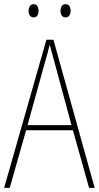

<svg xmlns="http://www.w3.org/2000/svg" viewBox="-20 -958 477 927"><path d="M118 -905C118 -888 126 -874 142 -874C159 -874 166 -887 166 -905C166 -923 159 -938 142 -938C126 -938 118 -922 118 -905ZM272 -906C272 -888 280 -874 296 -874C313 -874 321 -888 321 -906C321 -924 313 -938 296 -938C280 -938 272 -923 272 -906ZM410 -51H437L238 -766H204L0 -51H27L106 -329H332ZM243 -658 325 -354H113L197 -657C206 -689 213 -713 220 -742C228 -711 235 -688 243 -658Z"/></svg>

Font: Noto Sans Tamil UI Condensed Thin
Style: Regular
Weight: 100
Width: 3
Designer: Jelle Bosma - Monotype Design Team
Foundry: Monotype Imaging Inc.
Version: Version 2.004